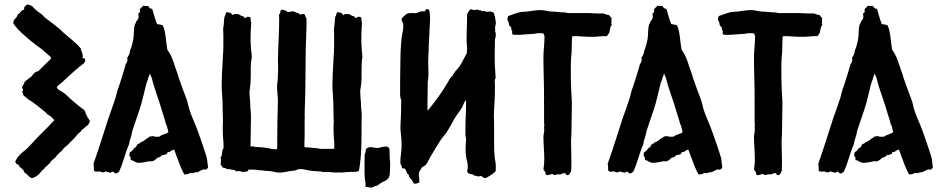

<svg xmlns="http://www.w3.org/2000/svg" viewBox="-20 -780 4247 870"><path d="M169.9 -556.6C177.7 -549.8 183.6 -543.9 192.4 -537.1C199.2 -529.3 209 -526.4 211.9 -515.6C193.4 -495.1 172.9 -478.5 154.3 -458C149.4 -457 142.6 -455.1 136.7 -450.2C131.8 -446.3 127.9 -440.4 123 -433.6C112.3 -424.8 101.6 -418.9 90.8 -408.2C90.8 -397.5 80.1 -390.6 80.1 -383.8C80.1 -377 87.9 -379.9 81.1 -363.3C81.1 -358.4 85.9 -353.5 85.9 -348.6C92.8 -340.8 101.6 -337.9 108.4 -329.1C121.1 -324.2 185.5 -274.4 195.3 -261.7C208 -256.8 215.8 -246.1 226.6 -235.4C204.1 -210.9 180.7 -188.5 157.2 -165C134.8 -142.6 111.3 -112.3 86.9 -93.8C68.4 -79.1 59.6 -70.3 48.8 -47.9C49.8 -44.9 54.7 -37.1 55.7 -36.1C58.6 -35.2 63.5 -37.1 68.4 -25.4C71.3 -22.5 69.3 -22.5 83 -12.7C86.9 -9.8 88.9 -1 91.8 2.9C106.4 9.8 110.4 24.4 126 27.3C140.6 22.5 153.3 15.6 167 -2.9C169.9 -6.8 173.8 -10.7 178.7 -13.7C185.5 -24.4 193.4 -28.3 205.1 -40C210 -50.8 218.8 -55.7 231.4 -67.4C238.3 -78.1 247.1 -85 263.7 -100.6C272.5 -115.2 283.2 -118.2 293 -129.9C299.8 -137.7 307.6 -144.5 316.4 -153.3L331.1 -170.9C336.9 -178.7 346.7 -180.7 350.6 -191.4C362.3 -198.2 369.1 -208 379.9 -214.8C382.8 -221.7 384.8 -223.6 387.7 -230.5C383.8 -237.3 380.9 -244.1 376 -248C376 -255.9 371.1 -257.8 368.2 -264.6C369.1 -271.5 364.3 -275.4 361.3 -282.2C342.8 -293.9 329.1 -307.6 310.5 -322.3C294.9 -335 280.3 -352.5 262.7 -363.3C252 -370.1 244.1 -372.1 237.3 -382.8C241.2 -394.5 253.9 -399.4 262.7 -408.2C275.4 -420.9 344.7 -484.4 359.4 -492.2L366.2 -502.9C366.2 -505.9 365.2 -508.8 365.2 -513.7C361.3 -514.6 357.4 -516.6 352.5 -519.5L356.4 -526.4C354.5 -527.3 353.5 -531.2 353.5 -537.1C350.6 -545.9 346.7 -552.7 345.7 -560.5C323.2 -588.9 292 -609.4 265.6 -633.8C239.3 -661.1 209 -679.7 181.6 -702.1C176.8 -706.1 173.8 -711.9 168 -715.8C152.3 -726.6 136.7 -738.3 125 -752.9C118.2 -755.9 111.3 -758.8 102.5 -759.8C98.6 -756.8 93.8 -751 89.8 -747.1C88.9 -743.2 90.8 -739.3 87.9 -735.4C75.2 -734.4 72.3 -720.7 61.5 -715.8C58.6 -708 57.6 -704.1 43 -688.5C43 -683.6 40 -679.7 40 -674.8C60.5 -639.6 133.8 -582 169.9 -556.6Z M403.3 -37.1C404.3 -34.2 405.3 -29.3 405.3 -22.5C405.3 -15.6 405.3 -10.7 406.2 -5.9C409.2 -2.9 415 -2 418.9 -2C422.9 -2 426.8 -2.9 430.7 -3.9C435.5 -1 441.4 1 446.3 1C451.2 1 455.1 -1 460 -3.9C463.9 1 473.6 0 480.5 2.9C484.4 0 488.3 -2 493.2 -2C498 -2 495.1 5.9 505.9 5.9C510.7 5.9 514.6 1 519.5 -2C538.1 -42 546.9 -85.9 565.4 -127.9C565.4 -142.6 575.2 -157.2 580.1 -188.5C592.8 -228.5 608.4 -268.6 620.1 -308.6C627 -332 631.8 -356.4 637.7 -378.9C640.6 -389.6 642.6 -402.3 647.5 -413.1C650.4 -419.9 651.4 -422.9 652.3 -429.7C655.3 -432.6 652.3 -430.7 659.2 -446.3L668 -425.8C680.7 -371.1 703.1 -320.3 717.8 -265.6C721.7 -251 728.5 -235.4 731.4 -218.8C738.3 -210 739.3 -192.4 743.2 -181.6C732.4 -170.9 713.9 -171.9 703.1 -161.1C698.2 -161.1 694.3 -160.2 689.5 -160.2C682.6 -160.2 676.8 -161.1 671.9 -164.1C669.9 -162.1 666 -161.1 659.2 -162.1C655.3 -159.2 655.3 -156.2 644.5 -152.3C640.6 -147.5 624 -135.7 617.2 -135.7C614.3 -128.9 610.4 -129.9 603.5 -127L594.7 -112.3C583 -109.4 585.9 -98.6 569.3 -90.8C566.4 -87.9 566.4 -77.1 566.4 -73.2C571.3 -70.3 573.2 -63.5 572.3 -54.7C583 -54.7 583 -48.8 603.5 -42C622.1 -42 639.6 -45.9 658.2 -49.8C672.9 -45.9 682.6 -54.7 693.4 -65.4C704.1 -66.4 709 -71.3 715.8 -78.1C726.6 -77.1 728.5 -80.1 736.3 -83C739.3 -86.9 734.4 -91.8 750 -91.8C753.9 -96.7 760.7 -99.6 768.6 -102.5C775.4 -87.9 778.3 -74.2 785.2 -59.6C792 -39.1 803.7 -8.8 815.4 10.7C822.3 9.8 828.1 9.8 834 7.8C836.9 6.8 837.9 1 849.6 4.9C858.4 4.9 859.4 0 875 0C878.9 0 880.9 -3.9 884.8 -4.9C889.6 -7.8 895.5 -9.8 902.3 -12.7C909.2 -9.8 918 -9.8 922.9 -22.5C921.9 -34.2 918.9 -44.9 918.9 -55.7C918.9 -67.4 875 -191.4 867.2 -210C856.4 -236.3 844.7 -261.7 836.9 -288.1C833 -300.8 831.1 -315.4 826.2 -328.1C813.5 -362.3 800.8 -395.5 789.1 -429.7C789.1 -432.6 788.1 -433.6 784.2 -446.3C769.5 -484.4 762.7 -522.5 738.3 -554.7C731.4 -590.8 732.4 -630.9 717.8 -665C710.9 -668 710.9 -668 691.4 -670.9C682.6 -693.4 676.8 -715.8 669.9 -739.3L668 -740.2C661.1 -740.2 656.2 -744.1 651.4 -752.9C643.6 -752 635.7 -752.9 627.9 -753.9C625 -747.1 613.3 -742.2 613.3 -735.4C613.3 -730.5 618.2 -725.6 606.4 -718.8C606.4 -710 611.3 -703.1 604.5 -692.4C603.5 -688.5 599.6 -685.5 596.7 -682.6C596.7 -675.8 594.7 -675.8 591.8 -670.9C585 -652.3 587.9 -622.1 584 -601.6C581.1 -585.9 576.2 -566.4 569.3 -550.8C568.4 -540 565.4 -531.2 556.6 -518.6L557.6 -505.9C554.7 -499 554.7 -494.1 549.8 -490.2C541 -456.1 529.3 -421.9 518.6 -387.7C511.7 -372.1 508.8 -356.4 503.9 -337.9C493.2 -305.7 482.4 -274.4 470.7 -242.2C448.2 -171.9 426.8 -103.5 403.3 -37.1Z M981.4 -59.6C981.4 -46.9 980.5 -38.1 979.5 -34.2C984.4 -31.2 985.4 -24.4 989.3 -20.5L996.1 -19.5C1000 -19.5 1005.9 -13.7 1014.6 -12.7C1015.6 -13.7 1018.6 -13.7 1021.5 -13.7C1024.4 -11.7 1028.3 -10.7 1033.2 -10.7C1040 -10.7 1045.9 -8.8 1048.8 -3.9L1057.6 -4.9L1062.5 -3.9L1069.3 -4.9C1072.3 -4.9 1071.3 -1 1075.2 -1C1091.8 -1 1101.6 -2.9 1104.5 -5.9L1105.5 -11.7C1156.2 -11.7 1149.4 -8.8 1152.3 -8.8C1168.9 -8.8 1184.6 -4.9 1201.2 -4.9C1212.9 -4.9 1227.5 2 1243.2 2C1257.8 2 1274.4 0 1293 -4.9L1304.7 -5.9C1312.5 -5.9 1319.3 -7.8 1324.2 -9.8L1333 -13.7H1341.8C1350.6 -13.7 1359.4 -12.7 1368.2 -9.8C1388.7 -5.9 1404.3 -3.9 1415 -3.9H1419.9C1428.7 -3.9 1437.5 -2.9 1445.3 0C1448.2 -1 1451.2 -1 1455.1 -1C1475.6 -1 1490.2 2 1505.9 2L1520.5 1L1524.4 2C1536.1 2 1547.9 -1 1572.3 -1C1573.2 -2 1574.2 -2 1574.2 -2.9C1574.2 -2 1575.2 -1 1577.1 -1C1593.8 -1 1603.5 -2.9 1606.4 -5.9C1619.1 -75.2 1618.2 -147.5 1618.2 -217.8L1619.1 -254.9C1619.1 -275.4 1616.2 -284.2 1616.2 -295.9C1616.2 -318.4 1612.3 -342.8 1612.3 -365.2V-371.1C1616.2 -391.6 1618.2 -411.1 1618.2 -431.6V-458C1618.2 -480.5 1619.1 -502 1622.1 -523.4C1619.1 -547.9 1618.2 -572.3 1617.2 -594.7C1617.2 -622.1 1618.2 -649.4 1620.1 -676.8C1617.2 -684.6 1619.1 -695.3 1615.2 -702.1C1610.4 -703.1 1607.4 -704.1 1604.5 -704.1C1601.6 -704.1 1598.6 -701.2 1593.8 -698.2C1588.9 -699.2 1585.9 -704.1 1583 -707C1572.3 -707 1564.5 -716.8 1559.6 -716.8L1554.7 -715.8L1549.8 -716.8C1543 -716.8 1540 -715.8 1540 -714.8V-713.9C1540 -712.9 1539.1 -711.9 1538.1 -711.9C1533.2 -711.9 1532.2 -717.8 1527.3 -720.7C1522.5 -723.6 1515.6 -722.7 1508.8 -725.6C1502 -718.8 1505.9 -710.9 1499 -704.1C1496.1 -685.5 1497.1 -668.9 1493.2 -650.4L1494.1 -619.1C1494.1 -581.1 1494.1 -554.7 1493.2 -541C1492.2 -530.3 1491.2 -520.5 1491.2 -509.8C1488.3 -462.9 1486.3 -423.8 1486.3 -393.6C1486.3 -361.3 1491.2 -340.8 1491.2 -265.6L1492.2 -232.4C1492.2 -223.6 1492.2 -214.8 1491.2 -206.1C1491.2 -151.4 1495.1 -141.6 1495.1 -123L1494.1 -105.5H1431.6C1424.8 -105.5 1420.9 -108.4 1418 -108.4C1401.4 -108.4 1385.7 -112.3 1369.1 -112.3L1359.4 -113.3C1359.4 -130.9 1359.4 -148.4 1360.4 -165V-239.3L1361.3 -247.1L1360.4 -252C1360.4 -276.4 1361.3 -300.8 1362.3 -325.2C1363.3 -349.6 1364.3 -395.5 1364.3 -463.9C1364.3 -535.2 1366.2 -584 1367.2 -611.3C1368.2 -638.7 1369.1 -666 1369.1 -693.4C1369.1 -696.3 1367.2 -699.2 1364.3 -704.1C1363.3 -709 1361.3 -713.9 1358.4 -716.8H1354.5C1349.6 -716.8 1345.7 -715.8 1341.8 -713.9C1336.9 -713.9 1335.9 -717.8 1332 -720.7C1321.3 -720.7 1316.4 -728.5 1307.6 -728.5C1299.8 -728.5 1293 -725.6 1284.2 -725.6C1281.2 -725.6 1275.4 -732.4 1271.5 -733.4C1266.6 -733.4 1261.7 -736.3 1254.9 -736.3C1252 -733.4 1250 -729.5 1250 -724.6V-722.7C1250 -718.8 1248 -715.8 1244.1 -714.8L1245.1 -692.4C1245.1 -667 1244.1 -641.6 1243.2 -616.2C1241.2 -564.5 1239.3 -527.3 1239.3 -506.8C1240.2 -496.1 1240.2 -481.4 1240.2 -464.8C1240.2 -455.1 1240.2 -448.2 1239.3 -444.3C1239.3 -417 1236.3 -405.3 1235.4 -390.6C1235.4 -364.3 1239.3 -340.8 1239.3 -320.3C1237.3 -267.6 1236.3 -210 1236.3 -148.4C1236.3 -118.2 1236.3 -103.5 1235.4 -103.5H1229.5C1220.7 -103.5 1210.9 -104.5 1202.1 -107.4C1181.6 -111.3 1166 -113.3 1155.3 -113.3H1150.4C1141.6 -113.3 1133.8 -114.3 1125 -117.2C1123 -116.2 1120.1 -116.2 1115.2 -116.2L1117.2 -254.9C1117.2 -275.4 1114.3 -284.2 1114.3 -295.9C1114.3 -318.4 1110.4 -342.8 1110.4 -365.2L1111.3 -371.1C1114.3 -390.6 1116.2 -410.2 1116.2 -430.7V-475.6C1117.2 -492.2 1118.2 -507.8 1121.1 -523.4C1118.2 -547.9 1116.2 -572.3 1115.2 -594.7C1115.2 -622.1 1116.2 -649.4 1118.2 -676.8C1115.2 -684.6 1117.2 -695.3 1113.3 -702.1C1108.4 -703.1 1105.5 -704.1 1102.5 -704.1C1099.6 -704.1 1096.7 -701.2 1091.8 -698.2C1086.9 -699.2 1084 -704.1 1081.1 -707C1070.3 -707 1062.5 -716.8 1057.6 -716.8L1052.7 -715.8L1047.9 -716.8C1041 -716.8 1038.1 -715.8 1038.1 -714.8V-713.9C1038.1 -712.9 1037.1 -711.9 1036.1 -711.9C1031.2 -711.9 1030.3 -717.8 1025.4 -720.7C1020.5 -723.6 1013.7 -722.7 1006.8 -725.6C1000 -718.8 1003.9 -710.9 997.1 -704.1C994.1 -685.5 995.1 -668.9 991.2 -650.4L992.2 -619.1C992.2 -581.1 992.2 -554.7 991.2 -541C990.2 -530.3 989.3 -520.5 989.3 -509.8C986.3 -462.9 984.4 -423.8 984.4 -393.6C984.4 -361.3 989.3 -340.8 989.3 -265.6L990.2 -232.4C990.2 -223.6 990.2 -214.8 989.3 -206.1C989.3 -178.7 990.2 -160.2 991.2 -151.4C992.2 -141.6 993.2 -127 993.2 -108.4L991.2 -106.4L987.3 -96.7V-92.8C987.3 -85.9 984.4 -82 984.4 -74.2L978.5 -64.5C978.5 -61.5 981.4 -63.5 981.4 -59.6ZM1631.8 4.9C1631.8 19.5 1633.8 36.1 1636.7 54.7V56.6L1635.7 61.5C1635.7 63.5 1636.7 65.4 1637.7 66.4L1660.2 70.3C1666 70.3 1672.9 67.4 1681.6 62.5C1694.3 62.5 1697.3 50.8 1721.7 41C1749 30.3 1747.1 7.8 1747.1 -18.6L1748 -34.2C1748 -43 1747.1 -50.8 1746.1 -58.6L1745.1 -91.8V-100.6C1745.1 -109.4 1739.3 -116.2 1728.5 -116.2C1723.6 -116.2 1713.9 -115.2 1698.2 -110.4C1695.3 -109.4 1692.4 -109.4 1689.5 -109.4L1661.1 -113.3C1641.6 -113.3 1636.7 -103.5 1636.7 -96.7V-92.8C1636.7 -89.8 1635.7 -85.9 1632.8 -82L1631.8 -53.7Z M1793.9 -341.8C1793.9 -336.9 1794.9 -333 1797.9 -330.1V-317.4C1797.9 -283.2 1796.9 -249 1794.9 -214.8C1793.9 -200.2 1794.9 -184.6 1796.9 -169.9C1798.8 -155.3 1799.8 -139.6 1799.8 -124C1799.8 -109.4 1798.8 -95.7 1796.9 -82C1794.9 -68.4 1793.9 -54.7 1793.9 -40C1796.9 -34.2 1798.8 -29.3 1799.8 -26.4C1800.8 -23.4 1800.8 -19.5 1803.7 -17.6C1805.7 -16.6 1807.6 -15.6 1810.5 -16.6C1812.5 -17.6 1814.5 -16.6 1815.4 -14.6C1817.4 -10.7 1821.3 -5.9 1822.3 -1C1823.2 3.9 1827.1 8.8 1832 11.7C1833 20.5 1836.9 26.4 1842.8 32.2C1847.7 37.1 1851.6 43.9 1854.5 51.8C1862.3 52.7 1867.2 51.8 1870.1 50.8L1879.9 46.9C1880.9 36.1 1879.9 27.3 1878.9 22.5C1877.9 17.6 1877.9 12.7 1877.9 7.8C1877.9 1 1879.9 -3.9 1882.8 -6.8C1885.7 -9.8 1888.7 -14.6 1889.6 -19.5C1896.5 -24.4 1901.4 -28.3 1904.3 -29.3C1907.2 -30.3 1909.2 -32.2 1911.1 -35.2C1915 -40 1918 -45.9 1920.9 -51.8C1923.8 -57.6 1926.8 -63.5 1929.7 -68.4L1957 -114.3C1964.8 -127.9 1983.4 -157.2 1995.1 -168.9C1998 -171.9 2000 -174.8 2002 -177.7C2013.7 -195.3 2023.4 -212.9 2033.2 -231.4C2043 -250 2055.7 -266.6 2067.4 -283.2C2072.3 -290 2076.2 -296.9 2079.1 -305.7C2082 -313.5 2085.9 -320.3 2090.8 -326.2C2091.8 -323.2 2091.8 -319.3 2091.8 -315.4V-304.7C2091.8 -282.2 2090.8 -260.7 2089.8 -239.3C2088.9 -217.8 2088.9 -195.3 2088.9 -172.9C2088.9 -168 2088.9 -164.1 2089.8 -161.1C2090.8 -157.2 2091.8 -153.3 2091.8 -148.4C2091.8 -141.6 2090.8 -135.7 2090.8 -129.9L2089.8 -112.3V-91.8L2091.8 -72.3C2092.8 -63.5 2094.7 -55.7 2096.7 -48.8C2098.6 -41 2099.6 -33.2 2099.6 -25.4C2099.6 -20.5 2099.6 -16.6 2098.6 -12.7C2097.7 -8.8 2096.7 -4.9 2096.7 -2C2101.6 4.9 2106.4 8.8 2113.3 8.8C2120.1 8.8 2126 11.7 2130.9 16.6C2134.8 15.6 2137.7 16.6 2140.6 17.6C2142.6 18.6 2144.5 19.5 2146.5 19.5C2149.4 19.5 2151.4 19.5 2152.3 18.6C2154.3 17.6 2156.2 17.6 2158.2 17.6C2161.1 17.6 2165 19.5 2168 22.5C2170.9 25.4 2174.8 27.3 2177.7 27.3C2184.6 27.3 2225.6 1 2225.6 -4.9C2226.6 -7.8 2226.6 -12.7 2226.6 -18.6C2226.6 -26.4 2226.6 -34.2 2225.6 -42L2221.7 -64.5C2219.7 -86.9 2218.8 -108.4 2218.8 -130.9V-223.6L2217.8 -251C2217.8 -272.5 2219.7 -293.9 2220.7 -316.4C2221.7 -337.9 2222.7 -359.4 2222.7 -380.9C2222.7 -392.6 2222.7 -404.3 2221.7 -416C2222.7 -419.9 2223.6 -423.8 2226.6 -426.8C2225.6 -429.7 2224.6 -436.5 2224.6 -447.3C2222.7 -469.7 2221.7 -492.2 2221.7 -514.6V-537.1L2222.7 -593.8V-602.5L2223.6 -603.5C2225.6 -610.4 2226.6 -617.2 2226.6 -624C2226.6 -627.9 2225.6 -631.8 2224.6 -635.7L2223.6 -636.7V-660.2L2224.6 -662.1C2226.6 -667 2226.6 -672.9 2226.6 -677.7C2226.6 -682.6 2225.6 -687.5 2224.6 -692.4C2223.6 -697.3 2222.7 -702.1 2222.7 -707L2220.7 -708L2218.8 -719.7C2214.8 -724.6 2210 -726.6 2205.1 -727.5C2199.2 -727.5 2191.4 -727.5 2181.6 -726.6C2180.7 -727.5 2179.7 -728.5 2177.7 -729.5C2175.8 -730.5 2170.9 -730.5 2163.1 -729.5L2160.2 -732.4C2159.2 -733.4 2155.3 -734.4 2148.4 -733.4C2147.5 -736.3 2144.5 -737.3 2140.6 -736.3C2136.7 -735.4 2131.8 -735.4 2127 -734.4C2124 -734.4 2122.1 -735.4 2120.1 -736.3C2118.2 -737.3 2115.2 -738.3 2112.3 -738.3C2107.4 -733.4 2096.7 -720.7 2096.7 -712.9C2096.7 -688.5 2095.7 -664.1 2094.7 -638.7C2093.8 -614.3 2093.8 -586.9 2096.7 -557.6C2095.7 -552.7 2094.7 -547.9 2095.7 -543.9V-540L2088.9 -527.3C2079.1 -508.8 2071.3 -492.2 2061.5 -478.5C2056.6 -471.7 2050.8 -465.8 2044.9 -459C2039.1 -452.1 2034.2 -445.3 2031.2 -436.5C2026.4 -433.6 2021.5 -428.7 2018.6 -423.8L2009.8 -408.2C1983.4 -362.3 1951.2 -319.3 1918 -278.3C1917 -283.2 1917 -287.1 1917 -292V-304.7L1918 -392.6V-407.2L1919.9 -421.9C1921.9 -438.5 1921.9 -455.1 1920.9 -471.7C1919.9 -488.3 1919.9 -504.9 1920.9 -521.5C1921.9 -539.1 1922.9 -556.6 1922.9 -575.2C1923.8 -593.8 1924.8 -611.3 1925.8 -629.9L1928.7 -696.3C1928.7 -710 1927.7 -722.7 1924.8 -733.4L1920.9 -737.3C1918.9 -739.3 1917 -738.3 1914.1 -738.3C1910.2 -738.3 1907.2 -735.4 1906.2 -728.5C1895.5 -729.5 1887.7 -729.5 1882.8 -726.6C1877 -723.6 1871.1 -722.7 1865.2 -720.7C1862.3 -719.7 1858.4 -719.7 1854.5 -720.7H1843.8C1825.2 -720.7 1821.3 -717.8 1808.6 -705.1L1803.7 -700.2C1800.8 -697.3 1799.8 -695.3 1799.8 -693.4C1799.8 -688.5 1800.8 -683.6 1803.7 -679.7C1806.6 -675.8 1807.6 -669.9 1807.6 -663.1C1807.6 -652.3 1806.6 -641.6 1803.7 -630.9C1800.8 -620.1 1799.8 -608.4 1798.8 -597.7C1794.9 -557.6 1793.9 -516.6 1793.9 -476.6C1793 -436.5 1793 -395.5 1793 -355.5C1793 -350.6 1793 -345.7 1793.9 -341.8Z M2286.1 -671.9C2286.1 -661.1 2296.9 -658.2 2296.9 -654.3C2296.9 -651.4 2293 -654.3 2300.8 -638.7V-626C2303.7 -623 2307.6 -622.1 2312.5 -622.1C2316.4 -622.1 2316.4 -623 2332 -622.1C2355.5 -623 2377.9 -626 2402.3 -627C2409.2 -628.9 2416 -629.9 2422.9 -629.9C2429.7 -629.9 2434.6 -628.9 2441.4 -628.9C2444.3 -626 2447.3 -618.2 2447.3 -614.3C2447.3 -583 2442.4 -551.8 2442.4 -521.5C2442.4 -459 2445.3 -398.4 2445.3 -335.9C2445.3 -323.2 2444.3 -309.6 2445.3 -297.9C2445.3 -275.4 2445.3 -252.9 2445.3 -230.5C2445.3 -222.7 2446.3 -214.8 2446.3 -207C2446.3 -204.1 2443.4 -205.1 2446.3 -194.3C2446.3 -181.6 2442.4 -169.9 2442.4 -159.2C2442.4 -125 2446.3 -93.8 2446.3 -59.6C2446.3 -43 2445.3 -30.3 2442.4 -11.7C2445.3 -8.8 2448.2 -3.9 2450.2 -1C2453.1 3.9 2449.2 8.8 2457 13.7C2464.8 13.7 2473.6 11.7 2480.5 7.8C2487.3 7.8 2485.4 13.7 2493.2 12.7C2502 12.7 2502.9 9.8 2505.9 9.8C2509.8 9.8 2514.6 9.8 2518.6 10.7C2526.4 7.8 2530.3 3.9 2542 4.9C2544.9 7.8 2541 10.7 2549.8 13.7C2562.5 13.7 2561.5 4.9 2568.4 -5.9C2568.4 -20.5 2569.3 -34.2 2569.3 -48.8C2569.3 -79.1 2567.4 -108.4 2567.4 -138.7C2567.4 -153.3 2569.3 -164.1 2569.3 -178.7C2569.3 -222.7 2571.3 -266.6 2571.3 -310.5C2571.3 -330.1 2569.3 -347.7 2568.4 -367.2C2566.4 -405.3 2566.4 -441.4 2566.4 -477.5C2566.4 -494.1 2567.4 -509.8 2568.4 -526.4C2568.4 -533.2 2570.3 -540 2570.3 -546.9C2570.3 -570.3 2571.3 -592.8 2572.3 -615.2C2579.1 -616.2 2584 -616.2 2588.9 -616.2C2609.4 -616.2 2627.9 -613.3 2647.5 -613.3C2655.3 -613.3 2662.1 -613.3 2669.9 -613.3C2685.5 -613.3 2702.1 -616.2 2716.8 -616.2H2729.5C2736.3 -623 2738.3 -628.9 2742.2 -635.7C2741.2 -644.5 2746.1 -650.4 2746.1 -658.2L2752.9 -668C2752.9 -670.9 2748 -666 2751 -681.6C2751 -688.5 2749 -693.4 2752 -698.2C2745.1 -701.2 2744.1 -708 2739.3 -711.9C2727.5 -711.9 2719.7 -718.8 2709 -719.7C2706.1 -718.8 2703.1 -718.8 2698.2 -718.8C2695.3 -718.8 2653.3 -719.7 2651.4 -720.7H2556.6C2548.8 -720.7 2543 -723.6 2540 -723.6C2519.5 -723.6 2501 -727.5 2480.5 -727.5C2465.8 -727.5 2447.3 -734.4 2428.7 -734.4C2409.2 -734.4 2386.7 -729.5 2367.2 -727.5C2358.4 -726.6 2348.6 -726.6 2339.8 -725.6C2332 -724.6 2288.1 -710 2282.2 -707C2280.3 -701.2 2279.3 -696.3 2279.3 -691.4C2279.3 -686.5 2285.2 -682.6 2286.1 -671.9Z M2733.4 -37.1C2734.4 -34.2 2735.4 -29.3 2735.4 -22.5C2735.4 -15.6 2735.4 -10.7 2736.3 -5.9C2739.3 -2.9 2745.1 -2 2749 -2C2752.9 -2 2756.8 -2.9 2760.7 -3.9C2765.6 -1 2771.5 1 2776.4 1C2781.2 1 2785.2 -1 2790 -3.9C2793.9 1 2803.7 0 2810.5 2.9C2814.5 0 2818.4 -2 2823.2 -2C2828.1 -2 2825.2 5.9 2835.9 5.9C2840.8 5.9 2844.7 1 2849.6 -2C2868.2 -42 2877 -85.9 2895.5 -127.9C2895.5 -142.6 2905.3 -157.2 2910.2 -188.5C2922.9 -228.5 2938.5 -268.6 2950.2 -308.6C2957 -332 2961.9 -356.4 2967.8 -378.9C2970.7 -389.6 2972.7 -402.3 2977.5 -413.1C2980.5 -419.9 2981.4 -422.9 2982.4 -429.7C2985.4 -432.6 2982.4 -430.7 2989.3 -446.3L2998 -425.8C3010.7 -371.1 3033.2 -320.3 3047.9 -265.6C3051.8 -251 3058.6 -235.4 3061.5 -218.8C3068.4 -210 3069.3 -192.4 3073.2 -181.6C3062.5 -170.9 3043.9 -171.9 3033.2 -161.1C3028.3 -161.1 3024.4 -160.2 3019.5 -160.2C3012.7 -160.2 3006.8 -161.1 3002 -164.1C3000 -162.1 2996.1 -161.1 2989.3 -162.1C2985.4 -159.2 2985.4 -156.2 2974.6 -152.3C2970.7 -147.5 2954.1 -135.7 2947.3 -135.7C2944.3 -128.9 2940.4 -129.9 2933.6 -127L2924.8 -112.3C2913.1 -109.4 2916 -98.6 2899.4 -90.8C2896.5 -87.9 2896.5 -77.1 2896.5 -73.2C2901.4 -70.3 2903.3 -63.5 2902.3 -54.7C2913.1 -54.7 2913.1 -48.8 2933.6 -42C2952.1 -42 2969.7 -45.9 2988.3 -49.8C3002.9 -45.9 3012.7 -54.7 3023.4 -65.4C3034.2 -66.4 3039.1 -71.3 3045.9 -78.1C3056.6 -77.1 3058.6 -80.1 3066.4 -83C3069.3 -86.9 3064.5 -91.8 3080.1 -91.8C3084 -96.7 3090.8 -99.6 3098.6 -102.5C3105.5 -87.9 3108.4 -74.2 3115.2 -59.6C3122.1 -39.1 3133.8 -8.8 3145.5 10.7C3152.3 9.8 3158.2 9.8 3164.1 7.8C3167 6.8 3168 1 3179.7 4.9C3188.5 4.9 3189.5 0 3205.1 0C3209 0 3210.9 -3.9 3214.8 -4.9C3219.7 -7.8 3225.6 -9.8 3232.4 -12.7C3239.3 -9.8 3248 -9.8 3252.9 -22.5C3252 -34.2 3249 -44.9 3249 -55.7C3249 -67.4 3205.1 -191.4 3197.3 -210C3186.5 -236.3 3174.8 -261.7 3167 -288.1C3163.1 -300.8 3161.1 -315.4 3156.2 -328.1C3143.6 -362.3 3130.9 -395.5 3119.1 -429.7C3119.1 -432.6 3118.2 -433.6 3114.3 -446.3C3099.6 -484.4 3092.8 -522.5 3068.4 -554.7C3061.5 -590.8 3062.5 -630.9 3047.9 -665C3041 -668 3041 -668 3021.5 -670.9C3012.7 -693.4 3006.8 -715.8 3000 -739.3L2998 -740.2C2991.2 -740.2 2986.3 -744.1 2981.4 -752.9C2973.6 -752 2965.8 -752.9 2958 -753.9C2955.1 -747.1 2943.4 -742.2 2943.4 -735.4C2943.4 -730.5 2948.2 -725.6 2936.5 -718.8C2936.5 -710 2941.4 -703.1 2934.6 -692.4C2933.6 -688.5 2929.7 -685.5 2926.8 -682.6C2926.8 -675.8 2924.8 -675.8 2921.9 -670.9C2915 -652.3 2918 -622.1 2914.1 -601.6C2911.1 -585.9 2906.2 -566.4 2899.4 -550.8C2898.4 -540 2895.5 -531.2 2886.7 -518.6L2887.7 -505.9C2884.8 -499 2884.8 -494.1 2879.9 -490.2C2871.1 -456.1 2859.4 -421.9 2848.6 -387.7C2841.8 -372.1 2838.9 -356.4 2834 -337.9C2823.2 -305.7 2812.5 -274.4 2800.8 -242.2C2778.3 -171.9 2756.8 -103.5 2733.4 -37.1Z M3240.2 -671.9C3240.2 -661.1 3251 -658.2 3251 -654.3C3251 -651.4 3247.1 -654.3 3254.9 -638.7V-626C3257.8 -623 3261.7 -622.1 3266.6 -622.1C3270.5 -622.1 3270.5 -623 3286.1 -622.1C3309.6 -623 3332 -626 3356.4 -627C3363.3 -628.9 3370.1 -629.9 3377 -629.9C3383.8 -629.9 3388.7 -628.9 3395.5 -628.9C3398.4 -626 3401.4 -618.2 3401.4 -614.3C3401.4 -583 3396.5 -551.8 3396.5 -521.5C3396.5 -459 3399.4 -398.4 3399.4 -335.9C3399.4 -323.2 3398.4 -309.6 3399.4 -297.9C3399.4 -275.4 3399.4 -252.9 3399.4 -230.5C3399.4 -222.7 3400.4 -214.8 3400.4 -207C3400.4 -204.1 3397.5 -205.1 3400.4 -194.3C3400.4 -181.6 3396.5 -169.9 3396.5 -159.2C3396.5 -125 3400.4 -93.8 3400.4 -59.6C3400.4 -43 3399.4 -30.3 3396.5 -11.7C3399.4 -8.8 3402.3 -3.9 3404.3 -1C3407.2 3.9 3403.3 8.8 3411.1 13.7C3418.9 13.7 3427.7 11.7 3434.6 7.8C3441.4 7.8 3439.5 13.7 3447.3 12.7C3456.1 12.7 3457 9.8 3460 9.8C3463.9 9.8 3468.8 9.8 3472.7 10.7C3480.5 7.8 3484.4 3.9 3496.1 4.9C3499 7.8 3495.1 10.7 3503.9 13.7C3516.6 13.7 3515.6 4.9 3522.5 -5.9C3522.5 -20.5 3523.4 -34.2 3523.4 -48.8C3523.4 -79.1 3521.5 -108.4 3521.5 -138.7C3521.5 -153.3 3523.4 -164.1 3523.4 -178.7C3523.4 -222.7 3525.4 -266.6 3525.4 -310.5C3525.4 -330.1 3523.4 -347.7 3522.5 -367.2C3520.5 -405.3 3520.5 -441.4 3520.5 -477.5C3520.5 -494.1 3521.5 -509.8 3522.5 -526.4C3522.5 -533.2 3524.4 -540 3524.4 -546.9C3524.4 -570.3 3525.4 -592.8 3526.4 -615.2C3533.2 -616.2 3538.1 -616.2 3543 -616.2C3563.5 -616.2 3582 -613.3 3601.6 -613.3C3609.4 -613.3 3616.2 -613.3 3624 -613.3C3639.6 -613.3 3656.2 -616.2 3670.9 -616.2H3683.6C3690.4 -623 3692.4 -628.9 3696.3 -635.7C3695.3 -644.5 3700.2 -650.4 3700.2 -658.2L3707 -668C3707 -670.9 3702.1 -666 3705.1 -681.6C3705.1 -688.5 3703.1 -693.4 3706.1 -698.2C3699.2 -701.2 3698.2 -708 3693.4 -711.9C3681.6 -711.9 3673.8 -718.8 3663.1 -719.7C3660.2 -718.8 3657.2 -718.8 3652.3 -718.8C3649.4 -718.8 3607.4 -719.7 3605.5 -720.7H3510.7C3502.9 -720.7 3497.1 -723.6 3494.1 -723.6C3473.6 -723.6 3455.1 -727.5 3434.6 -727.5C3419.9 -727.5 3401.4 -734.4 3382.8 -734.4C3363.3 -734.4 3340.8 -729.5 3321.3 -727.5C3312.5 -726.6 3302.7 -726.6 3293.9 -725.6C3286.1 -724.6 3242.2 -710 3236.3 -707C3234.4 -701.2 3233.4 -696.3 3233.4 -691.4C3233.4 -686.5 3239.3 -682.6 3240.2 -671.9Z M3687.5 -37.1C3688.5 -34.2 3689.5 -29.3 3689.5 -22.5C3689.5 -15.6 3689.5 -10.7 3690.4 -5.9C3693.4 -2.9 3699.2 -2 3703.1 -2C3707 -2 3710.9 -2.9 3714.8 -3.9C3719.7 -1 3725.6 1 3730.5 1C3735.4 1 3739.3 -1 3744.1 -3.9C3748 1 3757.8 0 3764.6 2.9C3768.6 0 3772.5 -2 3777.3 -2C3782.2 -2 3779.3 5.9 3790 5.9C3794.9 5.9 3798.8 1 3803.7 -2C3822.3 -42 3831.1 -85.9 3849.6 -127.9C3849.6 -142.6 3859.4 -157.2 3864.3 -188.5C3877 -228.5 3892.6 -268.6 3904.3 -308.6C3911.1 -332 3916 -356.4 3921.9 -378.9C3924.8 -389.6 3926.8 -402.3 3931.6 -413.1C3934.6 -419.9 3935.5 -422.9 3936.5 -429.7C3939.5 -432.6 3936.5 -430.7 3943.4 -446.3L3952.1 -425.8C3964.8 -371.1 3987.3 -320.3 4002 -265.6C4005.9 -251 4012.7 -235.4 4015.6 -218.8C4022.5 -210 4023.4 -192.4 4027.3 -181.6C4016.6 -170.9 3998 -171.9 3987.3 -161.1C3982.4 -161.1 3978.5 -160.2 3973.6 -160.2C3966.8 -160.2 3960.9 -161.1 3956.1 -164.1C3954.1 -162.1 3950.2 -161.1 3943.4 -162.1C3939.5 -159.2 3939.5 -156.2 3928.7 -152.3C3924.8 -147.5 3908.2 -135.7 3901.4 -135.7C3898.4 -128.9 3894.5 -129.9 3887.7 -127L3878.9 -112.3C3867.2 -109.4 3870.1 -98.6 3853.5 -90.8C3850.6 -87.9 3850.6 -77.1 3850.6 -73.2C3855.5 -70.3 3857.4 -63.5 3856.4 -54.7C3867.2 -54.7 3867.2 -48.8 3887.7 -42C3906.2 -42 3923.8 -45.9 3942.4 -49.8C3957 -45.9 3966.8 -54.7 3977.5 -65.4C3988.3 -66.4 3993.2 -71.3 4000 -78.1C4010.7 -77.1 4012.7 -80.1 4020.5 -83C4023.4 -86.9 4018.6 -91.8 4034.2 -91.8C4038.1 -96.7 4044.9 -99.6 4052.7 -102.5C4059.6 -87.9 4062.5 -74.2 4069.3 -59.6C4076.2 -39.1 4087.9 -8.8 4099.6 10.7C4106.4 9.8 4112.3 9.8 4118.2 7.8C4121.1 6.8 4122.1 1 4133.8 4.9C4142.6 4.9 4143.6 0 4159.2 0C4163.1 0 4165 -3.9 4168.9 -4.9C4173.8 -7.8 4179.7 -9.8 4186.5 -12.7C4193.4 -9.8 4202.1 -9.8 4207 -22.5C4206.1 -34.2 4203.1 -44.9 4203.1 -55.7C4203.1 -67.4 4159.2 -191.4 4151.4 -210C4140.6 -236.3 4128.9 -261.7 4121.1 -288.1C4117.2 -300.8 4115.2 -315.4 4110.4 -328.1C4097.7 -362.3 4085 -395.5 4073.2 -429.7C4073.2 -432.6 4072.3 -433.6 4068.4 -446.3C4053.7 -484.4 4046.9 -522.5 4022.5 -554.7C4015.6 -590.8 4016.6 -630.9 4002 -665C3995.1 -668 3995.1 -668 3975.6 -670.9C3966.8 -693.4 3960.9 -715.8 3954.1 -739.3L3952.1 -740.2C3945.3 -740.2 3940.4 -744.1 3935.5 -752.9C3927.7 -752 3919.9 -752.9 3912.1 -753.9C3909.2 -747.1 3897.5 -742.2 3897.5 -735.4C3897.5 -730.5 3902.3 -725.6 3890.6 -718.8C3890.6 -710 3895.5 -703.1 3888.7 -692.4C3887.7 -688.5 3883.8 -685.5 3880.9 -682.6C3880.9 -675.8 3878.9 -675.8 3876 -670.9C3869.1 -652.3 3872.1 -622.1 3868.2 -601.6C3865.2 -585.9 3860.4 -566.4 3853.5 -550.8C3852.5 -540 3849.6 -531.2 3840.8 -518.6L3841.8 -505.9C3838.9 -499 3838.9 -494.1 3834 -490.2C3825.2 -456.1 3813.5 -421.9 3802.7 -387.7C3795.9 -372.1 3793 -356.4 3788.1 -337.9C3777.3 -305.7 3766.6 -274.4 3754.9 -242.2C3732.4 -171.9 3710.9 -103.5 3687.5 -37.1Z"/></svg>

Font: Caesar Dressing Cyrillic
Style: Regular
Weight: 400
Designer: Dathan Boardman
Foundry: Open Window
Version: Version 1.00;July 2, 2020;FontCreator 13.0.0.2642 64-bit